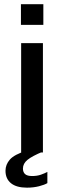

<svg xmlns="http://www.w3.org/2000/svg" viewBox="-20 -721 302 908"><path d="M183 -517V0H80V-517ZM79 -603.5V-701H185V-603.5ZM6 86.5Q6 57.5 26.5 33.8Q47 10 106.5 -9L183 -4Q132 17 110.2 34.8Q88.5 52.5 88.5 76Q88.5 93.5 98.8 102.5Q109 111.5 132 111.5Q155.5 111.5 173.8 105Q192 98.5 204 92V145Q191 153 164.5 159.8Q138 166.5 107.5 166.5Q58 166.5 32 145.5Q6 124.5 6 86.5Z"/></svg>

Font: Public Sans Medium
Style: Regular
Weight: 500
Designer: The Public Sans Project Authors: Dan O. Williams and USWDS (Libre Franklin designed by Pablo Impallari and Rodrigo Fuenz
Version: Version 1.007